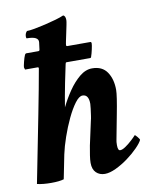

<svg xmlns="http://www.w3.org/2000/svg" viewBox="-79 -739 642 807"><g transform="rotate(-10 242.0 -335.5)"><path d="M303.7 7.8Q281.2 7.8 266.6 -6.3Q252 -20.5 252 -47.9Q252 -61.5 254.9 -80.1Q257.8 -98.6 261.7 -120.1L284.2 -223.6Q286.1 -229.5 288.1 -243.7Q290 -257.8 292 -272.5Q293.9 -287.1 293.9 -293Q293.9 -333 267.6 -333Q252.9 -333 235.4 -309.6Q217.8 -286.1 200.7 -250Q183.6 -213.9 169.9 -174.3Q156.2 -134.8 149.4 -102.5L128.9 0Q110.4 5.9 74.2 5.9Q40 5.9 14.6 0Q47.9 -168 70.8 -285.2Q93.8 -402.3 106.4 -474.6Q108.4 -482.4 102.5 -482.4H48.8L45.9 -492.2Q45.9 -497.1 50.3 -515.1Q54.7 -533.2 59.6 -543.9Q62.5 -548.8 65.4 -548.8H117.2Q122.1 -548.8 123 -553.7L127 -585Q129.9 -610.4 79.1 -610.4Q76.2 -610.4 76.2 -618.2Q76.2 -631.8 85 -640.6Q96.7 -640.6 118.2 -644.5Q139.6 -648.4 164.6 -654.3Q189.5 -660.2 211.4 -666.5Q233.4 -672.9 246.1 -678.7Q255.9 -674.8 255.9 -657.2Q255.9 -651.4 252.9 -636.7Q250 -622.1 246.1 -604Q242.2 -585.9 239.3 -571.8Q236.3 -557.6 236.3 -553.7Q236.3 -548.8 241.2 -548.8H338.9Q343.8 -548.8 343.8 -542Q343.8 -535.2 339.8 -517.1Q335.9 -499 332 -488.3Q331.1 -482.4 326.2 -482.4H225.6Q221.7 -482.4 220.7 -474.6Q202.1 -387.7 194.3 -343.3Q186.5 -298.8 186.5 -296.9Q203.1 -331.1 225.1 -363.3Q247.1 -395.5 272.9 -417Q298.8 -438.5 327.1 -438.5Q370.1 -438.5 390.6 -408.2Q411.1 -377.9 411.1 -332Q411.1 -320.3 407.2 -293.9Q403.3 -267.6 395.5 -227.5L376 -125Q374 -117.2 374 -102.5Q374 -79.1 383.8 -79.1Q393.6 -79.1 407.7 -88.9Q421.9 -98.6 435.5 -111.3Q449.2 -124 455.1 -130.9Q457 -130.9 465.3 -121.1Q473.6 -111.3 473.6 -107.4Q467.8 -94.7 448.7 -75.2Q429.7 -55.7 403.8 -36.6Q377.9 -17.6 351.1 -4.9Q324.2 7.8 303.7 7.8Z"/></g></svg>

Font: Crimson Text
Style: Bold Italic
Weight: 700
Italic angle: -11°
Designer: Sebastian Kosch
Foundry: Sebastian Kosch
Version: Version 1.100; ttfautohint (v1.8.4)